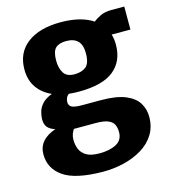

<svg xmlns="http://www.w3.org/2000/svg" viewBox="-119 -660 898 1008"><g transform="rotate(-15 330.0 -156.0)"><path d="M303 -187Q274 -187 248 -190Q237.5 -181.5 233.2 -170.5Q229 -159.5 229 -150Q229 -130 244.8 -122Q260.5 -114 300 -114H401Q487.5 -114 536.2 -93.2Q585 -72.5 605 -38.5Q625 -4.5 625 35Q625 90.5 599.2 131.5Q573.5 172.5 529.2 199.2Q485 226 429.2 239.2Q373.5 252.5 314 252Q166.5 250.5 101.8 205.2Q37 160 37 83Q37 4 131.5 -29Q104 -37.5 90.8 -53.5Q77.5 -69.5 78 -98Q78.5 -117 84.5 -138Q90.5 -159 108.2 -178.8Q126 -198.5 162 -212.5Q112 -234.5 84 -275Q56 -315.5 56 -373Q56 -464 121.8 -514Q187.5 -564 303 -564Q413 -564 478.5 -520.5Q492.5 -533 517.5 -545Q542.5 -557 576 -557H648V-432H546Q554 -406 554 -376Q554 -285.5 492.8 -236.2Q431.5 -187 303 -187ZM304 -281Q342.5 -281 366.2 -299Q390 -317 390 -374Q390 -461 306 -461Q267 -461 248 -442.8Q229 -424.5 229 -375Q229 -336 245.2 -308.5Q261.5 -281 304 -281ZM209 51Q209 76 218.2 99.8Q227.5 123.5 252.2 138.8Q277 154 324 154Q379 154 415 135Q451 116 451 72Q451 50.5 443.5 33Q436 15.5 413.2 5.2Q390.5 -5 345 -5H226.5Q219.5 5 214.2 18.8Q209 32.5 209 51Z"/></g></svg>

Font: Merriweather Sans Black
Style: Regular
Weight: 900
Designer: Eben Sorkin
Foundry: Eben Sorkin
Version: Version 1.008; ttfautohint (v1.7.19-72a1) -l 8 -r 50 -G 200 